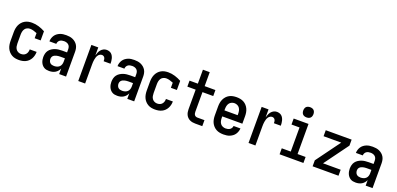

<svg xmlns="http://www.w3.org/2000/svg" viewBox="10 -1698 5481 2649"><g transform="rotate(20 2750.0 -373.5)"><path d="M247 8Q220 8 193.5 3Q167 -2 143.5 -15.5Q120 -29 101.5 -49.5Q83 -70 72 -94.5Q61 -119 56.5 -146Q52 -173 52 -200V-330Q52 -357 56.5 -383.5Q61 -410 72 -434.5Q83 -459 101 -479.5Q119 -500 142.5 -513.5Q166 -527 192.5 -532.5Q219 -538 246 -538Q297 -538 346 -523Q395 -508 440 -483V-349H352V-424Q327 -434 301 -442Q275 -450 248 -450Q227 -450 206.5 -440.5Q186 -431 174 -413Q162 -395 157.5 -373.5Q153 -352 153 -330V-200Q153 -178 157 -156.5Q161 -135 173.5 -117Q186 -99 206 -89.5Q226 -80 247 -80Q267 -80 285.5 -86.5Q304 -93 317 -108Q330 -123 335.5 -141.5Q341 -160 341 -180Q341 -180 341 -180.5Q341 -181 341 -181H442Q442 -180 442 -179.5Q442 -179 442 -179Q442 -154 436 -129Q430 -104 418 -81.5Q406 -59 387.5 -41Q369 -23 346 -12Q323 -1 298 3.5Q273 8 247 8Z M693 8Q673 8 653.5 4.5Q634 1 617 -9.5Q600 -20 587.5 -35Q575 -50 567 -68.5Q559 -87 555.5 -106.5Q552 -126 552 -145Q552 -172 558.5 -198Q565 -224 580.5 -245Q596 -266 618.5 -280.5Q641 -295 665.5 -303.5Q690 -312 716.5 -315Q743 -318 769 -318H839V-364Q839 -382 833.5 -399Q828 -416 814.5 -428Q801 -440 783.5 -445Q766 -450 749 -450Q732 -450 716 -446.5Q700 -443 687 -433.5Q674 -424 666.5 -409Q659 -394 659 -378Q659 -378 659 -378Q659 -378 659 -378H558Q558 -378 558 -378Q558 -378 558 -378Q558 -401 565 -424Q572 -447 585 -466.5Q598 -486 616.5 -500Q635 -514 657 -523Q679 -532 702 -535Q725 -538 749 -538Q773 -538 797.5 -534.5Q822 -531 844.5 -521Q867 -511 886 -495Q905 -479 917.5 -458Q930 -437 935 -412.5Q940 -388 940 -364V0H839V-81Q830 -60 815 -42.5Q800 -25 780.5 -13.5Q761 -2 738.5 3Q716 8 693 8ZM733 -80Q754 -80 774.5 -86Q795 -92 810 -105.5Q825 -119 832 -139Q839 -159 839 -180V-231H769Q756 -231 743 -229.5Q730 -228 717.5 -225Q705 -222 693 -216.5Q681 -211 671.5 -202Q662 -193 657.5 -180.5Q653 -168 653 -155Q653 -140 658.5 -124.5Q664 -109 675.5 -98.5Q687 -88 702.5 -84Q718 -80 733 -80Z M1119 0V-530H1220V-412Q1226 -435 1235 -457Q1244 -479 1259 -497.5Q1274 -516 1296 -527Q1318 -538 1342 -538Q1360 -538 1378.5 -532.5Q1397 -527 1411 -514.5Q1425 -502 1434 -485Q1443 -468 1447.5 -450Q1452 -432 1454 -413.5Q1456 -395 1456 -376H1355Q1355 -389 1353.5 -401.5Q1352 -414 1346 -425.5Q1340 -437 1328.5 -443.5Q1317 -450 1305 -450Q1287 -450 1272 -440.5Q1257 -431 1247.5 -416Q1238 -401 1233 -384Q1228 -367 1225 -350Q1222 -333 1221 -315.5Q1220 -298 1220 -281V0Z M1693 8Q1673 8 1653.5 4.5Q1634 1 1617 -9.5Q1600 -20 1587.5 -35Q1575 -50 1567 -68.5Q1559 -87 1555.5 -106.5Q1552 -126 1552 -145Q1552 -172 1558.5 -198Q1565 -224 1580.5 -245Q1596 -266 1618.5 -280.5Q1641 -295 1665.5 -303.5Q1690 -312 1716.5 -315Q1743 -318 1769 -318H1839V-364Q1839 -382 1833.5 -399Q1828 -416 1814.5 -428Q1801 -440 1783.5 -445Q1766 -450 1749 -450Q1732 -450 1716 -446.5Q1700 -443 1687 -433.5Q1674 -424 1666.5 -409Q1659 -394 1659 -378Q1659 -378 1659 -378Q1659 -378 1659 -378H1558Q1558 -378 1558 -378Q1558 -378 1558 -378Q1558 -401 1565 -424Q1572 -447 1585 -466.5Q1598 -486 1616.5 -500Q1635 -514 1657 -523Q1679 -532 1702 -535Q1725 -538 1749 -538Q1773 -538 1797.5 -534.5Q1822 -531 1844.5 -521Q1867 -511 1886 -495Q1905 -479 1917.5 -458Q1930 -437 1935 -412.5Q1940 -388 1940 -364V0H1839V-81Q1830 -60 1815 -42.5Q1800 -25 1780.5 -13.5Q1761 -2 1738.5 3Q1716 8 1693 8ZM1733 -80Q1754 -80 1774.5 -86Q1795 -92 1810 -105.5Q1825 -119 1832 -139Q1839 -159 1839 -180V-231H1769Q1756 -231 1743 -229.5Q1730 -228 1717.5 -225Q1705 -222 1693 -216.5Q1681 -211 1671.5 -202Q1662 -193 1657.5 -180.5Q1653 -168 1653 -155Q1653 -140 1658.5 -124.5Q1664 -109 1675.5 -98.5Q1687 -88 1702.5 -84Q1718 -80 1733 -80Z M2247 8Q2220 8 2193.5 3Q2167 -2 2143.5 -15.5Q2120 -29 2101.5 -49.5Q2083 -70 2072 -94.5Q2061 -119 2056.5 -146Q2052 -173 2052 -200V-330Q2052 -357 2056.5 -383.5Q2061 -410 2072 -434.5Q2083 -459 2101 -479.5Q2119 -500 2142.5 -513.5Q2166 -527 2192.5 -532.5Q2219 -538 2246 -538Q2297 -538 2346 -523Q2395 -508 2440 -483V-349H2352V-424Q2327 -434 2301 -442Q2275 -450 2248 -450Q2227 -450 2206.5 -440.5Q2186 -431 2174 -413Q2162 -395 2157.5 -373.5Q2153 -352 2153 -330V-200Q2153 -178 2157 -156.5Q2161 -135 2173.5 -117Q2186 -99 2206 -89.5Q2226 -80 2247 -80Q2267 -80 2285.5 -86.5Q2304 -93 2317 -108Q2330 -123 2335.5 -141.5Q2341 -160 2341 -180Q2341 -180 2341 -180.5Q2341 -181 2341 -181H2442Q2442 -180 2442 -179.5Q2442 -179 2442 -179Q2442 -154 2436 -129Q2430 -104 2418 -81.5Q2406 -59 2387.5 -41Q2369 -23 2346 -12Q2323 -1 2298 3.5Q2273 8 2247 8Z M2837 0Q2816 0 2795.5 -3.5Q2775 -7 2756 -16Q2737 -25 2722 -40Q2707 -55 2698 -74Q2689 -93 2685.5 -113.5Q2682 -134 2682 -155V-442H2560V-530H2682V-735H2782V-530H2940V-442H2782V-155Q2782 -142 2784.5 -130Q2787 -118 2794 -108Q2801 -98 2812.5 -93Q2824 -88 2837 -88H2940V0Z M3252 8Q3225 8 3197.5 3Q3170 -2 3146 -15Q3122 -28 3103 -48.5Q3084 -69 3072.5 -93.5Q3061 -118 3056.5 -145.5Q3052 -173 3052 -200V-330Q3052 -357 3056.5 -384Q3061 -411 3072.5 -436Q3084 -461 3102.5 -481.5Q3121 -502 3145 -515Q3169 -528 3196 -533Q3223 -538 3250 -538Q3277 -538 3304 -533Q3331 -528 3355 -515Q3379 -502 3397.5 -481.5Q3416 -461 3427.5 -436Q3439 -411 3443.5 -384Q3448 -357 3448 -330V-221H3153V-200Q3153 -178 3157.5 -156Q3162 -134 3175 -116Q3188 -98 3209 -89Q3230 -80 3252 -80Q3268 -80 3284 -83.5Q3300 -87 3313.5 -96Q3327 -105 3335.5 -119.5Q3344 -134 3345 -150H3446Q3444 -127 3436.5 -104.5Q3429 -82 3416 -63Q3403 -44 3384 -30Q3365 -16 3343.5 -7Q3322 2 3298.5 5Q3275 8 3252 8ZM3153 -309H3347V-330Q3347 -352 3342.5 -373.5Q3338 -395 3325.5 -413Q3313 -431 3292.5 -440.5Q3272 -450 3250 -450Q3228 -450 3207.5 -440.5Q3187 -431 3174.5 -413Q3162 -395 3157.5 -373.5Q3153 -352 3153 -330Z M3619 0V-530H3720V-412Q3726 -435 3735 -457Q3744 -479 3759 -497.5Q3774 -516 3796 -527Q3818 -538 3842 -538Q3860 -538 3878.5 -532.5Q3897 -527 3911 -514.5Q3925 -502 3934 -485Q3943 -468 3947.5 -450Q3952 -432 3954 -413.5Q3956 -395 3956 -376H3855Q3855 -389 3853.5 -401.5Q3852 -414 3846 -425.5Q3840 -437 3828.5 -443.5Q3817 -450 3805 -450Q3787 -450 3772 -440.5Q3757 -431 3747.5 -416Q3738 -401 3733 -384Q3728 -367 3725 -350Q3722 -333 3721 -315.5Q3720 -298 3720 -281V0Z M4075 0V-88H4207V-442H4089V-530H4307V-88H4425V0ZM4250 -605Q4235 -605 4220 -609.5Q4205 -614 4194.5 -624.5Q4184 -635 4179.5 -650Q4175 -665 4175 -680Q4175 -695 4179.5 -710Q4184 -725 4194.5 -735.5Q4205 -746 4220 -750.5Q4235 -755 4250 -755Q4265 -755 4280 -750.5Q4295 -746 4305.5 -735.5Q4316 -725 4320.5 -710Q4325 -695 4325 -680Q4325 -665 4320.5 -650Q4316 -635 4305.5 -624.5Q4295 -614 4280 -609.5Q4265 -605 4250 -605Z M4560 0V-88L4819 -442H4560V-530H4940V-442L4681 -88H4940V0Z M5193 8Q5173 8 5153.5 4.5Q5134 1 5117 -9.5Q5100 -20 5087.5 -35Q5075 -50 5067 -68.5Q5059 -87 5055.5 -106.5Q5052 -126 5052 -145Q5052 -172 5058.5 -198Q5065 -224 5080.5 -245Q5096 -266 5118.5 -280.5Q5141 -295 5165.5 -303.5Q5190 -312 5216.5 -315Q5243 -318 5269 -318H5339V-364Q5339 -382 5333.5 -399Q5328 -416 5314.5 -428Q5301 -440 5283.5 -445Q5266 -450 5249 -450Q5232 -450 5216 -446.5Q5200 -443 5187 -433.5Q5174 -424 5166.5 -409Q5159 -394 5159 -378Q5159 -378 5159 -378Q5159 -378 5159 -378H5058Q5058 -378 5058 -378Q5058 -378 5058 -378Q5058 -401 5065 -424Q5072 -447 5085 -466.5Q5098 -486 5116.5 -500Q5135 -514 5157 -523Q5179 -532 5202 -535Q5225 -538 5249 -538Q5273 -538 5297.5 -534.5Q5322 -531 5344.5 -521Q5367 -511 5386 -495Q5405 -479 5417.5 -458Q5430 -437 5435 -412.5Q5440 -388 5440 -364V0H5339V-81Q5330 -60 5315 -42.5Q5300 -25 5280.5 -13.5Q5261 -2 5238.5 3Q5216 8 5193 8ZM5233 -80Q5254 -80 5274.5 -86Q5295 -92 5310 -105.5Q5325 -119 5332 -139Q5339 -159 5339 -180V-231H5269Q5256 -231 5243 -229.5Q5230 -228 5217.5 -225Q5205 -222 5193 -216.5Q5181 -211 5171.5 -202Q5162 -193 5157.5 -180.5Q5153 -168 5153 -155Q5153 -140 5158.5 -124.5Q5164 -109 5175.5 -98.5Q5187 -88 5202.5 -84Q5218 -80 5233 -80Z"/></g></svg>

Font: iosevka_custom_sans_ss08 SmBd
Style: Regular
Weight: 600
Designer: Belleve Invis
Foundry: Belleve Invis
Version: Version 10.3.0; ttfautohint (v1.8.3)